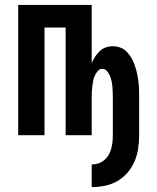

<svg xmlns="http://www.w3.org/2000/svg" viewBox="-20 -550 640 781"><path d="M353 211V119Q367 119 380.5 114.5Q394 110 404.5 101Q415 92 422 80Q429 68 432.5 54.5Q436 41 437.5 27.5Q439 14 439 0V-154Q439 -165 438.5 -176.5Q438 -188 437 -199Q436 -210 433.5 -221Q431 -232 427 -242Q423 -252 415 -261Q407 -270 396 -270Q385 -270 377.5 -261Q370 -252 365.5 -242Q361 -232 359 -221Q357 -210 355.5 -199Q354 -188 353.5 -176.5Q353 -165 353 -154V0H247V-438H161V0H54V-530H353V-294Q359 -307 367 -319.5Q375 -332 385.5 -342Q396 -352 410 -357Q424 -362 439 -362Q455 -362 470.5 -356Q486 -350 497 -338Q508 -326 516 -311.5Q524 -297 529 -282Q534 -267 537.5 -251Q541 -235 543 -219Q545 -203 545.5 -186.5Q546 -170 546 -154V0Q546 27 542 54Q538 81 527.5 106Q517 131 499 152Q481 173 457.5 186.5Q434 200 407.5 205.5Q381 211 353 211Z"/></svg>

Font: Iosevka Curly SmBdEx
Style: Regular
Weight: 600
Width: 7
Monospace: yes
Designer: Belleve Invis
Foundry: Belleve Invis
Version: Version 11.1.0; ttfautohint (v1.8.3)